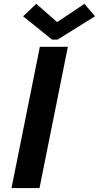

<svg xmlns="http://www.w3.org/2000/svg" viewBox="-20 -958 504 978"><path d="M38.6 0 183.1 -719.7H325.7L181.2 0ZM245.1 -756.3 97.7 -875 164.6 -938.5 269 -847.2H273.4L410.2 -938.5L463.9 -875L273.4 -756.3Z"/></svg>

Font: Reddit Sans
Style: Bold Italic
Weight: 700
Italic angle: -11.25°
Designer: Stephen Hutchings
Version: Version 1.013